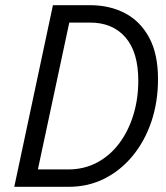

<svg xmlns="http://www.w3.org/2000/svg" viewBox="-20 -720 640 740"><path d="M35 0 184 -700H327Q403 -700 462 -669Q521 -638 555 -575Q589 -512 589 -415Q589 -327 563.5 -251.5Q538 -176 491.5 -119.5Q445 -63 382.5 -31.5Q320 0 245 0ZM327 -633H247L126 -67H243Q304 -67 354 -93.5Q404 -120 439.5 -167.5Q475 -215 494 -277Q513 -339 513 -409Q513 -519 463.5 -576Q414 -633 327 -633Z"/></svg>

Font: Red Hat Mono
Style: Italic
Weight: 300
Italic angle: -12°
Monospace: yes
Designer: Pentagram, MCKL
Foundry: Pentagram, MCKL
Version: Version 1.023